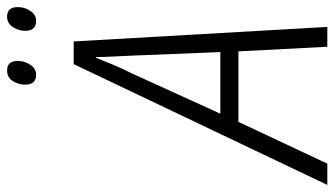

<svg xmlns="http://www.w3.org/2000/svg" viewBox="-279 -723 944 542"><g transform="rotate(-90 193.0 -452.0)"><path d="M143 -302 256 -550Q270 -578 281 -604Q292 -630 301 -653H303Q303 -630 304.5 -603Q306 -576 307 -551L317 -302ZM-58 0H2L120 -251H319L332 0H388L347 -716H283ZM253 -822Q270 -822 281 -838Q292 -854 292 -874Q292 -904 265 -904Q245 -904 235 -887.5Q225 -871 225 -853Q225 -822 253 -822ZM405 -822Q422 -822 433 -838Q444 -854 444 -874Q444 -904 417 -904Q398 -904 387.5 -887.5Q377 -871 377 -853Q377 -822 405 -822Z"/></g></svg>

Font: Noto Sans Display SemiCondensed Light
Style: Italic
Weight: 300
Width: 4
Italic angle: -12°
Designer: Monotype Design Team
Foundry: Monotype Imaging Inc.
Version: Version 1.900